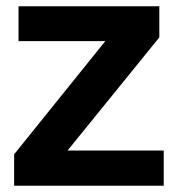

<svg xmlns="http://www.w3.org/2000/svg" viewBox="-20 -591 567 611"><path d="M195 -112H501V0H25V-100L315 -460H39V-571H487V-472Z"/></svg>

Font: BDO Grotesk DemiBold
Style: Regular
Weight: 600
Designer: Deni Anggara
Foundry: Lokal Container
Version: Version 2.000